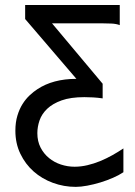

<svg xmlns="http://www.w3.org/2000/svg" viewBox="-20 -518 540 768"><path d="M459 -498V-417.5Q445.3 -422.9 425.3 -423.8Q405.3 -424.8 383.3 -424.8H188L390.6 -183.1V-124.5Q370.1 -127.4 352.1 -128.4Q334 -129.4 317.4 -129.4Q262.7 -129.4 226.6 -116.5Q190.4 -103.5 168.7 -82.8Q147 -62 138.2 -36.4Q129.4 -10.7 129.4 14.6Q129.4 46.9 142.1 71.8Q154.8 96.7 175.8 114Q196.8 131.3 223.6 140.1Q250.5 148.9 278.3 148.9Q303.7 148.9 329.6 142.8Q355.5 136.7 380.4 126.5Q405.3 116.2 429 103Q452.6 89.8 473.6 75.7V170.9Q457 182.1 432.6 192.9Q408.2 203.6 381.8 211.7Q355.5 219.7 329.3 224.6Q303.2 229.5 283.2 229.5Q235.4 229.5 191.7 213.4Q147.9 197.3 114.7 168Q81.5 138.7 61.5 97.2Q41.5 55.7 41.5 4.9Q41.5 -28.8 49.6 -55.4Q57.6 -82 70.3 -102.1Q83 -122.1 98.6 -136.7Q114.3 -151.4 129.4 -161.1Q160.2 -181.6 199.2 -192.1Q238.3 -202.6 285.6 -202.6L80.6 -441.9V-498Z"/></svg>

Font: Andika
Style: Regular
Weight: 400
Designer: Victor Gaultney, Annie Olsen, Julie Remington, Don Collingsworth, Eric Hays
Foundry: SIL International
Version: Version 1.001